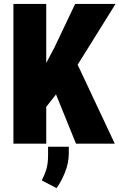

<svg xmlns="http://www.w3.org/2000/svg" viewBox="-20 -731 608 977"><path d="M215.3 -710.9V0H48.3V-710.9ZM567.9 -710.9 343.3 -350.6 205.1 -174.3 173.3 -331.5 256.3 -487.8 362.3 -710.9ZM366.7 0 236.8 -320.3 367.2 -418.5 564 0ZM330.1 15.6V49.3Q330.1 98.1 310.5 146.7Q291 195.3 267.6 226.1L192.4 187Q206.1 161.1 215.3 132.1Q224.6 103 224.6 58.6V15.6Z"/></svg>

Font: Roboto Condensed Black
Style: Regular
Weight: 900
Designer: Christian Robertson
Foundry: Google
Version: Version 3.008; 2023